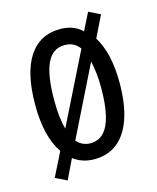

<svg xmlns="http://www.w3.org/2000/svg" viewBox="-101 -657 648 794"><g transform="rotate(-15 222.5 -260.0)"><path d="M402 -269Q402 -180 381 -117.5Q360 -55 319.5 -22.5Q279 10 220 10Q194 10 171.5 2.5Q149 -5 131 -19L90 66L41 42L92 -60Q66 -98 53.5 -150Q41 -202 41 -269Q41 -406 87.5 -476.5Q134 -547 222 -547Q250 -547 273 -538.5Q296 -530 315 -512L352 -586L401 -562L356 -470Q379 -433 390.5 -382.5Q402 -332 402 -269ZM122 -269Q122 -229 125.5 -198Q129 -167 136 -144L286 -446Q274 -463 258 -470.5Q242 -478 222 -478Q170 -478 146 -426Q122 -374 122 -269ZM323 -269Q323 -305 319.5 -333.5Q316 -362 311 -384L163 -85Q174 -72 189 -65Q204 -58 221 -58Q256 -58 278.5 -81.5Q301 -105 312 -152Q323 -199 323 -269Z"/></g></svg>

Font: Noto Sans ExtraCondensed
Style: Regular
Weight: 400
Width: 2
Designer: Monotype Design Team
Foundry: Monotype Imaging Inc.
Version: Version 2.013